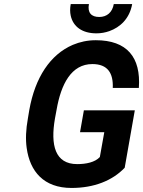

<svg xmlns="http://www.w3.org/2000/svg" viewBox="-20 -920 708 950"><path d="M362 -108C252 -108 229 -202 252 -334L260 -377C282 -504 333 -603 437 -603C513 -603 541 -558 538 -485H667C678 -637 608 -721 454 -721C413 -721 376 -713 340 -698C229 -650 154 -538 125 -376L118 -334C108 -279 106 -230 112 -188C128 -72 196 10 334 10C445 10 536 -26 597 -90L647 -374H395L376 -266H496L474 -143C450 -117 406 -108 362 -108ZM471 -836C432 -836 412 -857 420 -900H330C326 -879 326 -860 330 -842C342 -788 387 -755 457 -755C480 -755 501 -759 521 -766C574 -785 621 -827 634 -900H543C536 -859 509 -836 471 -836Z"/></svg>

Font: Asimov
Style: NarIt
Weight: 500
Designer: Google
Version: Version 2.000980; 2014